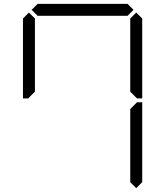

<svg xmlns="http://www.w3.org/2000/svg" viewBox="-20 -1020 856 995"><path d="M99 -924 130 -955 161 -924V-918V-875V-545L126 -510H99ZM144 -969 175 -1000H641L672 -969L641 -938H620H439H377H196H175ZM655 -924 686 -955 717 -924V-510H690L655 -545V-550V-875V-918ZM717 -76 686 -45 655 -76V-83V-125V-455L690 -490H717Z"/></svg>

Font: DSEG14 Classic
Style: Light
Weight: 300
Designer: Keshikan(Twitter:@keshinomi_88pro)
Version: Version 0.46